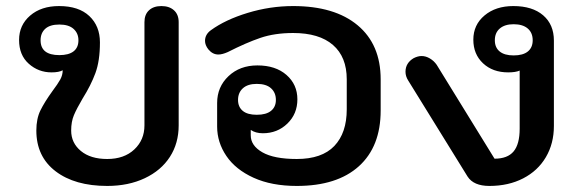

<svg xmlns="http://www.w3.org/2000/svg" viewBox="-20 -604 1906 634"><path d="M100 -173Q100 -212 113.5 -239.5Q127 -267 153 -303Q171 -327 179 -341.5Q187 -356 187 -372Q175 -365 150 -365Q107 -365 75 -393.5Q43 -422 43 -472Q43 -521 79.5 -552.5Q116 -584 175 -584Q240 -584 275 -551Q310 -518 310 -464Q310 -403 295 -362.5Q280 -322 253 -279Q233 -245 224 -223.5Q215 -202 215 -173Q215 -132 247 -105.5Q279 -79 334 -79Q390 -79 423.5 -110.5Q457 -142 457 -190V-531Q457 -556 472 -570Q487 -584 513 -584Q539 -584 554.5 -570Q570 -556 570 -531V-190Q570 -131 541 -86Q512 -41 458 -15.5Q404 10 334 10Q227 10 163.5 -38.5Q100 -87 100 -173ZM239 -471Q239 -494 223 -508.5Q207 -523 176 -523Q145 -523 129.5 -509Q114 -495 114 -471Q114 -422 176 -422Q207 -422 223 -434.5Q239 -447 239 -471Z M697 -186V-264Q697 -317 734.5 -352.5Q772 -388 830 -388Q890 -388 926 -356.5Q962 -325 962 -276Q962 -228 929 -196Q896 -164 848 -164Q824 -164 808 -175V-157Q808 -123 846.5 -101Q885 -79 960 -79Q1043 -79 1084 -122Q1125 -165 1125 -243V-342Q1125 -416 1079.5 -455.5Q1034 -495 948 -495Q887 -495 840 -479Q793 -463 732 -432Q714 -424 701 -424Q682 -424 668 -441Q657 -455 657 -469Q657 -490 676 -504Q724 -539 798 -561.5Q872 -584 948 -584Q1085 -584 1161 -520.5Q1237 -457 1237 -342V-239Q1237 -120 1165 -55Q1093 10 960 10Q877 10 817.5 -17Q758 -44 727.5 -89Q697 -134 697 -186ZM891 -274Q891 -298 875 -312.5Q859 -327 828 -327Q798 -327 782 -312.5Q766 -298 766 -274Q766 -251 781.5 -238Q797 -225 828 -225Q859 -225 875 -238Q891 -251 891 -274Z M1524 -21 1328 -338Q1319 -352 1319 -367Q1319 -396 1346 -412Q1360 -419 1372 -419Q1386 -419 1399.5 -411Q1413 -403 1422 -390L1613 -80Q1656 -80 1676 -104Q1696 -128 1696 -179V-371Q1683 -365 1658 -365Q1607 -365 1575 -395Q1543 -425 1543 -473Q1543 -522 1580 -553Q1617 -584 1675 -584Q1738 -584 1773.5 -553.5Q1809 -523 1809 -470V-188Q1809 -130 1782.5 -85Q1756 -40 1707.5 -15Q1659 10 1596 10Q1544 10 1524 -21ZM1739 -471Q1739 -496 1722.5 -510Q1706 -524 1676 -524Q1647 -524 1630.5 -510Q1614 -496 1614 -471Q1614 -447 1630 -434Q1646 -421 1676 -421Q1707 -421 1723 -434Q1739 -447 1739 -471Z"/></svg>

Font: Kodchasan SemiBold
Style: Regular
Weight: 600
Version: Version 1.000; ttfautohint (v1.6)